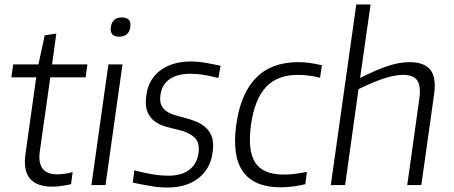

<svg xmlns="http://www.w3.org/2000/svg" viewBox="-20 -828 2029 859"><path d="M214 7Q73 7 94 -139L142 -482H31L39 -540H152L180 -670L232 -678L213 -540H371L363 -482H205L158 -150Q144 -48 237 -48Q251 -48 269 -50.5Q287 -53 305 -58L298 -4Q250 7 214 7Z M513 -664Q470 -664 476 -707Q482 -750 525 -750Q569 -750 563 -707Q557 -664 513 -664ZM465 -540H528L452 0H389Z M730 11Q714 11 698.5 10Q683 9 664.5 6Q646 3 623.5 -1Q601 -5 574 -11L581 -66Q622 -55 660.5 -48.5Q699 -42 734 -42Q792 -42 826.5 -68Q861 -94 868 -142Q875 -191 849 -214Q823 -237 775 -248Q748 -254 720 -262Q692 -270 671 -286Q650 -302 639 -329.5Q628 -357 635 -403Q644 -473 697.5 -513Q751 -553 834 -553Q849 -553 862 -552Q875 -551 890.5 -548.5Q906 -546 924 -542.5Q942 -539 967 -534L957 -479Q914 -490 886 -494Q858 -498 832 -498Q773 -498 738.5 -473.5Q704 -449 698 -404Q694 -377 701 -360Q708 -343 722.5 -332Q737 -321 757.5 -314.5Q778 -308 802 -302Q834 -294 860 -283Q886 -272 904 -254Q922 -236 929.5 -210Q937 -184 931 -145Q921 -72 867.5 -30.5Q814 11 730 11Z M1236 10Q998 10 1037 -270Q1076 -550 1314 -550Q1363 -550 1420 -536L1412 -480Q1363 -493 1312 -493Q1221 -493 1170 -438.5Q1119 -384 1103 -270Q1087 -154 1122 -100.5Q1157 -47 1249 -47Q1274 -47 1298 -50Q1322 -53 1353 -59L1346 -4Q1324 2 1293.5 6Q1263 10 1236 10Z M1574 -808H1638L1591 -479Q1666 -517 1717 -533.5Q1768 -550 1812 -550Q1878 -550 1905.5 -515.5Q1933 -481 1922 -405L1865 0H1802L1856 -386Q1864 -444 1846.5 -468.5Q1829 -493 1784 -493Q1745 -493 1694.5 -476Q1644 -459 1584 -429L1524 0H1460Z"/></svg>

Font: Plata Sans Light
Style: Italic
Weight: 300
Italic angle: -8°
Designer: Pablo Impallari, Andres Torresi, & Cristiano Sobral
Foundry: Pablo Impallari, Andres Torresi, & Cristiano Sobral
Version: Version 1.00;December 28, 2019;FontCreator 12.0.0.2547 64-bi